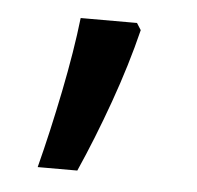

<svg xmlns="http://www.w3.org/2000/svg" viewBox="-32 -147 317 309"><g transform="rotate(5 126.5 7.5)"><path d="M185 -104Q171 -47 149 14.5Q127 76 103 130H39Q54 72 67.5 5Q81 -62 87 -115H178Z"/></g></svg>

Font: Noto Sans Myanmar SemiCondensed
Style: Regular
Weight: 400
Width: 4
Designer: Monotype Design Team
Foundry: Monotype Imaging Inc.
Version: Version 2.107; ttfautohint (v1.8.4.7-5d5b)